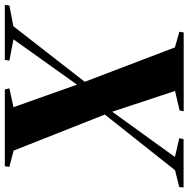

<svg xmlns="http://www.w3.org/2000/svg" viewBox="-35 -771 784 798"><g transform="rotate(90 357.0 -372.0)"><path d="M-21.5 0 -19 -19 67 -35.5 319.5 -360 405.5 -423 610.5 -707 532.5 -725 536 -743H737L735.5 -725L665.5 -707.5L416.5 -393.5L332 -331L121.5 -36L210 -19L207 0ZM330 0 325 -19 403.5 -36 304 -316.5 300.5 -325.5 155 -707 90 -725.5 93 -743.5H420.5L417 -726.5L336 -707.5L426 -435.5L430 -426L584 -36.5L651.5 -19L649 0Z"/></g></svg>

Font: Merriweather 144pt ExtraBold
Style: Italic
Weight: 800
Italic angle: -7.8°
Version: Version 2.101